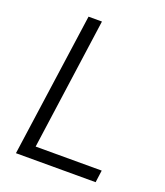

<svg xmlns="http://www.w3.org/2000/svg" viewBox="-130 -785 750 874"><g transform="rotate(20 245.0 -348.5)"><path d="M50 0 148 -697H213L124 -59H444L436 0Z"/></g></svg>

Font: Hanken Grotesk Light
Style: Italic
Weight: 300
Italic angle: -8°
Designer: Alfredo Marco Pradil
Foundry: Hanken Design Co.
Version: Version 3.013